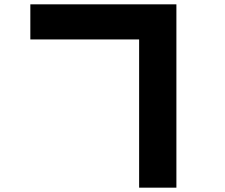

<svg xmlns="http://www.w3.org/2000/svg" viewBox="-20 -788 1040 886"><path d="M120 -606V-768H794V78H622V-606Z"/></svg>

Font: Murecho ExtraBold
Style: Regular
Weight: 800
Designer: Neil Summerour
Foundry: Positype
Version: Version 1.010; ttfautohint (v1.8.3)